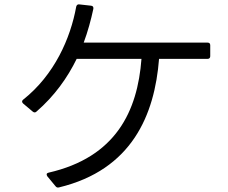

<svg xmlns="http://www.w3.org/2000/svg" viewBox="-20 -815 1040 874"><path d="M129 -307C135 -302 141 -302 146 -307C228 -378 287 -461 329 -547H624C606 -308 507 -99 201 -29C192 -27 190 -21 195 -13L233 33C237 38 242 40 249 38C580 -42 684 -291 704 -547H925C933 -547 937 -552 937 -559V-609C937 -617 933 -621 925 -621H361C380 -672 394 -724 405 -775C406 -783 403 -788 395 -789L341 -795C333 -796 329 -792 327 -785C301 -641 228 -474 85 -361C79 -356 79 -350 85 -344Z"/></svg>

Font: LINE Seed JP App_OTF Regular
Style: Regular
Weight: 400
Designer: LY Corporation & Fontrix & Fontworks
Version: Version 1.002